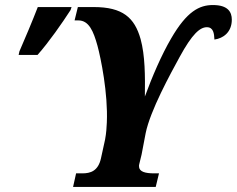

<svg xmlns="http://www.w3.org/2000/svg" viewBox="-20 -742 940 762"><path d="M270 0H598L611 -54H591C558 -54 533 -60 532 -80C531 -88 531 -82 542 -129L558 -213C576 -303 657 -450 693 -516C743 -608 774 -634 801 -634C827 -634 830 -609 831 -585C867 -590 900 -615 900 -664C900 -694 885 -722 825 -722C772 -722 722 -698 659 -589C621 -524 584 -438 555 -359C556 -441 556 -521 538 -587C514 -672 467 -714 352 -714H289L276 -661H291C333 -661 351 -618 367 -560C380 -512 409 -372 404 -256C403 -235 402 -215 397 -188L381 -115C370 -63 339 -54 307 -54H282ZM54 -524H129C175 -576 227 -651 260 -702L264 -714H130C110 -662 78 -586 57 -538Z"/></svg>

Font: Noto Serif Condensed Extra
Style: Italic
Weight: 800
Width: 3
Italic angle: -12°
Designer: Monotype Design Team
Foundry: Monotype Imaging Inc.
Version: Version 1.901